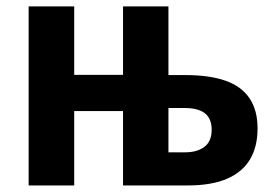

<svg xmlns="http://www.w3.org/2000/svg" viewBox="-20 -566 837 586"><path d="M494.1 -546.4V-336.9H545.4Q619.6 -336.9 668.5 -319.6Q717.3 -302.2 741.7 -265.9Q766.1 -229.5 766.1 -173.8Q766.1 -118.2 742.9 -79.3Q719.7 -40.5 672.6 -20.3Q625.5 0 553.2 0H355.5V-227.1H206.5V0H67.4V-546.4H206.5V-337.4H355.5V-546.4ZM543.5 -236.3H494.1V-101.1H544.9Q582 -101.1 604 -117.9Q626 -134.8 626 -169.9Q626 -203.6 605.7 -220Q585.4 -236.3 543.5 -236.3Z"/></svg>

Font: Open Sans SemiCondensed
Style: Bold
Weight: 700
Width: 4
Designer: Monotype Design Team
Foundry: Monotype Imaging Inc.
Version: Version 3.003